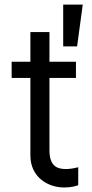

<svg xmlns="http://www.w3.org/2000/svg" viewBox="-20 -817 404 844"><path d="M313.9 -545.5H197.4V-676.1H113.6V-545.5H31.2V-474.4H113.6V-133.5C113.6 -38.4 190.3 7.1 261.4 7.1C292.6 7.1 312.5 1.4 323.9 -2.8V-81.7C306.1 -77.4 288.4 -73.9 269.9 -73.9C233 -73.9 197.4 -85.2 197.4 -156.2V-474.4H313.9ZM257.8 -612.9H318.9L343.8 -796.9H257.8Z"/></svg>

Font: Margiela Sans
Style: Regular
Weight: 400
Designer: Stefan Endress, Andreas Faust
Version: Version 1.100;FEAKit 1.0